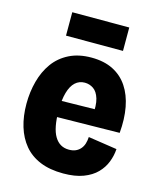

<svg xmlns="http://www.w3.org/2000/svg" viewBox="-111 -802 741 895"><g transform="rotate(15 259.5 -354.5)"><path d="M279 14Q214 14 167 -5.5Q120 -25 90 -61Q60 -97 45 -146.5Q30 -196 30 -256Q30 -313 44 -365Q58 -417 86.5 -456.5Q115 -496 160.5 -519Q206 -542 268 -542Q329 -542 372.5 -520Q416 -498 443 -457.5Q470 -417 480.5 -361Q491 -305 485 -237L142 -232V-310L379 -314L342 -279Q348 -333 338.5 -364Q329 -395 310 -408Q291 -421 268 -421Q241 -421 222 -403.5Q203 -386 193 -351Q183 -316 183 -264Q183 -180 207 -140Q231 -100 276 -100Q295 -100 308.5 -106Q322 -112 331.5 -123Q341 -134 345.5 -148.5Q350 -163 351 -181L490 -160Q488 -128 476 -97Q464 -66 439.5 -41Q415 -16 375.5 -1Q336 14 279 14ZM126 -610V-723H401V-610Z"/></g></svg>

Font: Bricolage Grotesque SemiCondensed ExtraBold
Style: Regular
Weight: 800
Width: 4
Designer: Mathieu Triay
Foundry: Atelier Triay
Version: Version 1.001;gftools[0.9.33.dev8+g029e19f]